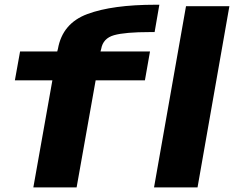

<svg xmlns="http://www.w3.org/2000/svg" viewBox="-20 -812 1022 832"><path d="M124.5 0H312L394.5 -464H608L630 -589H415.5L418.5 -600Q426.5 -646 474.2 -659.5Q522 -673 629.5 -673H650L670.5 -791.5H654.5Q467 -791.5 358.8 -751.2Q250.5 -711 231 -600L228 -589H67L44.5 -464H207ZM647.5 0H836L974 -785H786Z"/></svg>

Font: Anybody Expanded
Style: Bold Italic
Weight: 700
Width: 7
Italic angle: -10°
Version: Version 1.113;gftools[0.9.25]